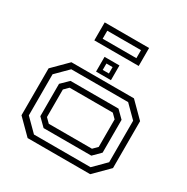

<svg xmlns="http://www.w3.org/2000/svg" viewBox="-189 -1020 1155 1184"><g transform="rotate(30 388.0 -428.0)"><path d="M165.5 0 62.5 -103V-437L165.5 -540H611L714 -437V-103L611 0ZM188.5 -38.5H591.5L675.5 -122.5V-418L591.5 -502H186.5L102 -417.5V-125ZM220 -102.5 166 -156V-386.5L218 -437.5H560L611 -387V-153.5L560 -102.5ZM234.5 -141.5H542L572.5 -172V-368L542 -398.5H234.5L204 -368V-172ZM326 -566V-671H432V-566ZM356.5 -595.5H400.5V-641H356.5ZM220.5 -727.5V-855.5H536.5V-727.5ZM260 -762H500V-819H260Z"/></g></svg>

Font: Tourney Expanded
Style: Regular
Weight: 400
Width: 7
Designer: Tyler Finck
Foundry: Etcetera Type Co
Version: Version 1.010; ttfautohint (v1.8.3)